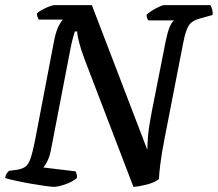

<svg xmlns="http://www.w3.org/2000/svg" viewBox="-32 -724 844 744"><path d="M177 0Q168 0 142.5 -3.5Q117 -7 86 -12.5Q55 -18 27.5 -24Q0 -30 -12 -34Q-11 -44 -6 -51.5Q-1 -59 3 -62L33 -66Q53 -69 65.5 -77.5Q78 -86 86 -109Q94 -132 103 -176L178 -568Q185 -603 195.5 -623.5Q206 -644 212 -648H118Q116 -652 113.5 -658Q111 -664 111 -672Q118 -679 132 -686.5Q146 -694 159 -699Q172 -704 178 -704H324L539 -143Q539 -166 542 -200.5Q545 -235 557 -296L610 -564Q624 -633 643 -645H543Q541 -647 538.5 -653Q536 -659 536 -667Q543 -674 556.5 -682.5Q570 -691 584 -697.5Q598 -704 603 -704H783Q787 -699 790 -688Q793 -677 792 -666L745 -653Q711 -644 699 -624.5Q687 -605 678 -558L607 -194Q594 -128 589 -86.5Q584 -45 584 -30Q565 -16 535.5 -8.5Q506 -1 485 0L294 -499Q281 -534 274 -562Q267 -590 267 -602H258Q257 -598 252.5 -583.5Q248 -569 242 -540L165 -141Q160 -116 151 -98.5Q142 -81 136 -75L261 -60Q263 -56 265 -49Q267 -42 266 -34Q248 -19 220.5 -9.5Q193 0 177 0Z"/></svg>

Font: Texturina 72pt 72pt SemiBold
Style: Italic
Weight: 600
Italic angle: -11°
Designer: Guillermo Torres Carreño
Foundry: Omnibus-Type
Version: Version 1.002; ttfautohint (v1.8.3)